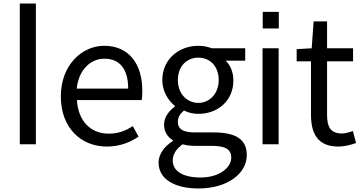

<svg xmlns="http://www.w3.org/2000/svg" viewBox="-20 -816 2048 1086"><path d="M92 -796V0H183V-796Z M584 13C660 13 716 -12 764 -43L731 -103C691 -76 648 -60 595 -60C491 -60 422 -133 415 -250H781C784 -263 785 -282 785 -302C785 -457 707 -557 569 -557C443 -557 324 -447 324 -271C324 -91 440 13 584 13ZM705 -315H414C425 -422 493 -484 570 -484C655 -484 705 -428 705 -315Z M1102 250C1270 250 1376 163 1376 62C1376 -27 1316 -67 1187 -67H1081C1008 -67 986 -91 986 -126C986 -157 1001 -174 1021 -191C1046 -178 1073 -172 1102 -172C1211 -172 1300 -245 1300 -361C1300 -408 1283 -448 1256 -473H1367V-543H1178C1159 -550 1133 -557 1102 -557C993 -557 898 -482 898 -363C898 -298 933 -246 969 -217V-213C941 -193 908 -157 908 -112C908 -69 929 -40 958 -23V-19C907 14 877 57 877 104C877 198 969 250 1102 250ZM1102 -234C1039 -234 986 -284 986 -363C986 -443 1038 -490 1102 -490C1166 -490 1217 -443 1217 -363C1217 -284 1163 -234 1102 -234ZM1115 188C1015 188 957 152 957 92C957 60 974 28 1013 0C1037 7 1063 9 1083 9H1177C1249 9 1288 25 1288 76C1288 133 1219 188 1115 188Z M1465 -543V0H1556V-543ZM1466 -655H1557V-749H1466Z M1894 13C1927 13 1963 4 1994 -7L1976 -75C1957 -68 1933 -61 1914 -61C1850 -61 1830 -98 1830 -166V-469H1977V-543H1830V-695H1754L1743 -543L1658 -538V-469H1739V-168C1739 -59 1778 13 1894 13Z"/></svg>

Font: Spoqa Han Sans Neo
Style: Regular
Weight: 400
Designer: [Spoqa Han Sans Neo] Dong-huui Kim ___ Younghwa Kang ___ Yujin Lee ___ [Noto Sans] Ryoko NISHIZUKA ____ (kana & ideograp
Foundry: Spoqa (http://www.spoqa-han-sans.com)
Version: Version 1.100;hotconv 1.0.109;makeotfexe 2.5.65596